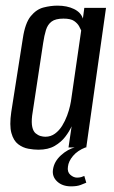

<svg xmlns="http://www.w3.org/2000/svg" viewBox="-20 -523 406 681"><path d="M116 8Q100 8 80.5 4.5Q61 1 44.5 -11.5Q28 -24 20.5 -51Q13 -78 20 -126L61 -387Q69 -441 89 -465.5Q109 -490 134.5 -496.5Q160 -503 184 -503Q218 -503 242.5 -491Q267 -479 274 -457L279 -495H356L286 0H223L234 -75Q226 -57 211.5 -38Q197 -19 174 -5.5Q151 8 116 8ZM141 -38Q160 -38 175 -49Q190 -60 200.5 -77Q211 -94 218 -113Q225 -132 228.5 -148Q232 -164 233 -173L268 -415Q266 -420 260.5 -430Q255 -440 243 -448.5Q231 -457 205 -457Q177 -457 163 -446.5Q149 -436 143 -416.5Q137 -397 133 -370L94 -113Q91 -88 94.5 -72.5Q98 -57 106.5 -50Q115 -43 124 -40.5Q133 -38 141 -38ZM232 138Q201 138 182.5 120.5Q164 103 168 78Q172 50 196 28Q220 6 248 -1L283 0Q255 11 239 30Q223 49 221 68Q218 87 229.5 97Q241 107 253 107Q262 107 268.5 105Q275 103 279 101L286 125Q279 128 266 133Q253 138 232 138Z"/></svg>

Font: Alumni Sans Thin Medium
Style: Italic
Weight: 500
Italic angle: -8°
Version: Version 1.016